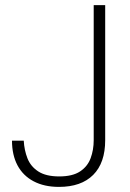

<svg xmlns="http://www.w3.org/2000/svg" viewBox="-20 -720 508 752"><path d="M211 12Q153 12 111.5 -10Q70 -32 48.5 -72.5Q27 -113 27 -169H73Q75 -132 87.5 -100Q100 -68 130 -48.5Q160 -29 212 -29Q264 -29 293.5 -48.5Q323 -68 335 -100.5Q347 -133 347 -171V-700H392V-171Q392 -82 345 -35Q298 12 211 12Z"/></svg>

Font: DM Sans 20pt ExtraLight
Style: Regular
Weight: 250
Version: Version 4.004;gftools[0.9.30]